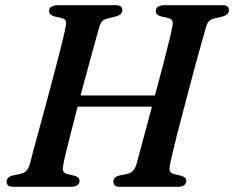

<svg xmlns="http://www.w3.org/2000/svg" viewBox="-20 -720 902 740"><path d="M223.5 -83Q220.5 -68 224.2 -59.8Q228 -51.5 240 -49L267.5 -42.5Q277.5 -39.5 282 -34.8Q286.5 -30 286.5 -22.5Q286.5 -12 278 -6Q269.5 0 255 0H32.5Q16.5 0 11 -5.5Q5.5 -11 5.5 -20Q5.5 -29 11.8 -35Q18 -41 28.5 -43.5L57.5 -49.5Q72 -52.5 80.5 -60.8Q89 -69 94.5 -85.5Q99 -104.5 108 -137.5Q117 -170.5 128.5 -212.8Q140 -255 152.8 -302.2Q165.5 -349.5 178 -396.5Q190.5 -443.5 201.8 -486.5Q213 -529.5 221.2 -563.5Q229.5 -597.5 233 -617.5Q236.5 -631.5 233.2 -639.5Q230 -647.5 216.5 -650.5L189 -657Q178.5 -660.5 173.8 -665.2Q169 -670 169 -678Q169 -688.5 178.2 -694.2Q187.5 -700 204.5 -700H425Q440.5 -700 446 -694.8Q451.5 -689.5 451.5 -681Q451.5 -672 445 -666Q438.5 -660 426.5 -656.5L396 -649Q382 -646 375 -639.2Q368 -632.5 363 -617Q357 -596 347 -560Q337 -524 324.8 -479Q312.5 -434 299.2 -384.5Q286 -335 273.5 -287Q261 -239 250.5 -197.5Q240 -156 232.8 -126Q225.5 -96 223.5 -83ZM238 -352H630L617 -309H225ZM635 -83Q631.5 -68 635.5 -59.8Q639.5 -51.5 651.5 -49L678.5 -42.5Q688.5 -39.5 693.2 -34.8Q698 -30 698 -22.5Q698 -12 689.2 -6Q680.5 0 666 0H444Q428 0 422.5 -5.5Q417 -11 417 -20Q416.5 -29 423 -35Q429.5 -41 440 -43.5L469 -49.5Q483.5 -52.5 491.8 -60.8Q500 -69 505.5 -85.5Q510.5 -104.5 519.5 -137.5Q528.5 -170.5 539.8 -212.8Q551 -255 563.8 -302.2Q576.5 -349.5 589 -396.5Q601.5 -443.5 612.8 -486.5Q624 -529.5 632.2 -563.5Q640.5 -597.5 644 -617.5Q647.5 -631.5 644.2 -639.5Q641 -647.5 627.5 -650.5L600 -657Q589.5 -660.5 585 -665.2Q580.5 -670 580.5 -678Q580.5 -688.5 589.5 -694.2Q598.5 -700 615.5 -700H836.5Q852 -700 857.2 -694.8Q862.5 -689.5 862.5 -681Q862.5 -672 856.2 -666Q850 -660 838.5 -656.5L807 -649Q793.5 -646 786.2 -639.2Q779 -632.5 774.5 -617Q768.5 -596 758.2 -560Q748 -524 735.8 -479Q723.5 -434 710.5 -384.5Q697.5 -335 684.8 -287Q672 -239 661.5 -197.5Q651 -156 644 -126Q637 -96 635 -83Z"/></svg>

Font: Fraunces Medium
Style: Italic
Weight: 500
Italic angle: -16°
Version: Version 1.000;[b76b70a41]